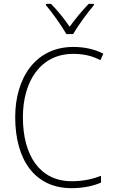

<svg xmlns="http://www.w3.org/2000/svg" viewBox="-20 -968 586 998"><path d="M325 -791H360C385 -834 433 -900 468 -941V-948H441C405 -911 371 -869 342 -829C315 -869 278 -915 245 -948H219V-941C251 -903 300 -835 325 -791ZM361 -688C408 -688 456 -680 502 -655L517 -689C470 -713 418 -724 361 -724C164 -724 59 -562 59 -359C59 -135 163 10 351 10C415 10 467 -2 505 -19V-54C466 -39 416 -26 353 -26C188 -26 99 -158 99 -359C99 -542 188 -688 361 -688Z"/></svg>

Font: Noto Sans Malayalam SemiCondensed ExtraLight
Style: Regular
Weight: 200
Width: 4
Designer: Jelle Bosma - Monotype Design Team
Foundry: Monotype Imaging Inc.
Version: Version 2.104